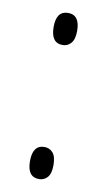

<svg xmlns="http://www.w3.org/2000/svg" viewBox="-68 -568 343 613"><g transform="rotate(10 103.0 -261.5)"><path d="M64.9 -479Q64.9 -530.8 103 -530.8Q141.1 -530.8 141.1 -479Q141.1 -451.7 129.9 -439Q119.1 -426.8 103 -426.8Q64.9 -426.8 64.9 -479ZM64.9 -43.9Q64.9 -96.2 103 -96.2Q119.1 -96.2 129.9 -84.5Q141.1 -72.3 141.1 -43.9Q141.1 -16.1 129.9 -3.9Q119.1 7.8 103 7.8Q64.9 7.8 64.9 -43.9Z"/></g></svg>

Font: Germano
Style: Regular
Weight: 300
Width: 3
Foundry: Ascender Corporation
Version: Version 1.10; ttfautohint (v1.5)